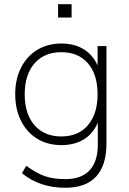

<svg xmlns="http://www.w3.org/2000/svg" viewBox="-20 -702 609 909"><path d="M484 -484V-23Q484 81 435 134Q386 187 289 187Q168 187 84 118L104 83Q154 119 194 132.5Q234 146 290 146Q365 146 404 104.5Q443 63 443 -17V-122Q422 -70 377.5 -42.5Q333 -15 270 -15Q206 -15 156.5 -45Q107 -75 79.5 -130Q52 -185 52 -256Q52 -327 79.5 -381.5Q107 -436 156.5 -466Q206 -496 270 -496Q332 -496 376 -469Q420 -442 442 -392V-484ZM442 -256Q442 -349 396.5 -402Q351 -455 270 -455Q190 -455 143.5 -402Q97 -349 97 -256Q97 -162 143.5 -109Q190 -56 270 -56Q351 -56 396.5 -109.5Q442 -163 442 -256ZM255 -682H319V-619H255Z"/></svg>

Font: wassup Sans
Style: Light
Weight: 200
Version: Version 2.001